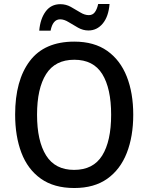

<svg xmlns="http://www.w3.org/2000/svg" viewBox="-20 -934 744 964"><path d="M649 -358Q649 -249 616.5 -166Q584 -83 518.5 -36.5Q453 10 353 10Q251 10 185 -37Q119 -84 87.5 -167Q56 -250 56 -359Q56 -530 129.5 -627.5Q203 -725 353 -725Q453 -725 518.5 -678.5Q584 -632 616.5 -549.5Q649 -467 649 -358ZM166 -358Q166 -226 211.5 -153.5Q257 -81 352 -81Q448 -81 493 -153Q538 -225 538 -358Q538 -490 493.5 -562Q449 -634 353 -634Q257 -634 211.5 -562Q166 -490 166 -358ZM177 -780Q182 -839 209 -876Q236 -913 283 -913Q311 -913 335.5 -899.5Q360 -886 382.5 -872Q405 -858 426 -858Q445 -858 456 -872.5Q467 -887 473 -914H530Q525 -851 496 -816Q467 -781 424 -781Q397 -781 372 -795Q347 -809 324.5 -823Q302 -837 282 -837Q245 -837 234 -780Z"/></svg>

Font: Noto Sans Sinhala SemiCondensed Medium
Style: Regular
Weight: 500
Width: 4
Designer: Jelle Bosma - Monotype Design Team
Foundry: Monotype Imaging Inc.
Version: Version 2.006; ttfautohint (v1.8.4.7-5d5b)